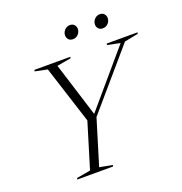

<svg xmlns="http://www.w3.org/2000/svg" viewBox="-153 -1017 1090 1150"><g transform="rotate(-20 392.0 -442.0)"><path d="M667.5 -679.5 586 -696 588.5 -705H784.5L782 -696L695 -679L380 -312.5L292 -24.5L374 -9L371.5 0H143.5L146 -9L234 -24.5L321.5 -312L203.5 -680L125 -696L127.5 -705H356.5L354 -696L265 -680.5L376.5 -324.5H364.5ZM407 -798.5Q389.5 -798.5 379.8 -809.5Q370 -820.5 370 -835.5Q370 -848.5 376.2 -859.5Q382.5 -870.5 393.5 -877.5Q404.5 -884.5 418.5 -884.5Q436 -884.5 445.8 -873.2Q455.5 -862 455.5 -847Q455.5 -834.5 449.2 -823.2Q443 -812 432 -805.2Q421 -798.5 407 -798.5ZM597.5 -798.5Q580 -798.5 570.2 -809.5Q560.5 -820.5 560.5 -835.5Q560.5 -848.5 566.8 -859.5Q573 -870.5 584 -877.5Q595 -884.5 609 -884.5Q626.5 -884.5 636.2 -873.2Q646 -862 646 -847Q646 -834.5 639.8 -823.2Q633.5 -812 622.5 -805.2Q611.5 -798.5 597.5 -798.5Z"/></g></svg>

Font: Newsreader 60pt Light
Style: Italic
Weight: 300
Italic angle: -17°
Designer: Hugues Gentile
Foundry: Production Type
Version: Version 1.003